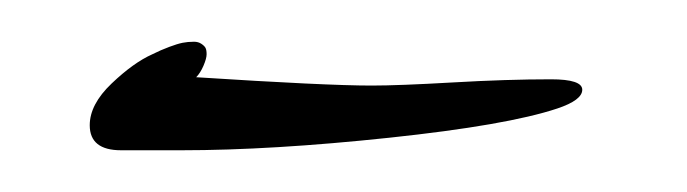

<svg xmlns="http://www.w3.org/2000/svg" viewBox="-20 -194 329 92"><path d="M158 -153Q171 -153 197 -154.5Q223 -156 244 -156Q259 -156 259 -151Q259 -146 247 -142Q223 -134 166.5 -128Q110 -122 67 -122Q56 -122 47 -122Q46 -122 43 -122Q40 -122 38 -122Q23 -122 23 -134Q23 -144 33.5 -154Q44 -164 53 -168Q57 -170 61 -171.5Q65 -173 67.5 -173.5Q70 -174 73 -174Q75 -174 76.5 -173Q78 -172 78.5 -171Q79 -170 79 -168Q79 -166 77.5 -162.5Q76 -159 74 -157Q136 -153 158 -153Z"/></svg>

Font: Bilbo Swash Caps
Style: Regular
Weight: 400
Designer: Robert E. Leuschke
Foundry: Robert E. Leuschke
Version: Version 1.002